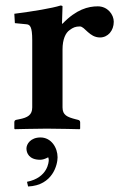

<svg xmlns="http://www.w3.org/2000/svg" viewBox="-20 -467 441 697"><path d="M207 -381H205L207 -444C207 -446 202 -447 200 -447C168 -437 102 -426 32 -417L34 -383L75 -379C89 -378 97 -371 97 -321V-77C97 -50 81 -40 49 -34L39 -32C35 -31 32 -29 32 -23V0L34 2C34 2 114 0 150 0C189 0 269 2 269 2L271 0V-23C271 -29 267 -31 263 -32L255 -34C224 -42 207 -49 207 -77V-288C207 -324 218 -348 233 -358C245 -367 254 -371 270 -371C288 -371 304 -331 343 -331C372 -331 393 -356 393 -388C393 -414 371 -444 335 -444C300 -444 257 -433 207 -381ZM127 32C91 32 76 56 76 72C76 88 85 113 126 113C134 113 144 110 155 104C156 107 157 110 157 114C157 120 154 178 78 193L82 210C172 206 189 130 189 104C189 69 166 32 127 32Z"/></svg>

Font: Libertinus Serif Semibold
Style: Regular
Weight: 600
Designer: Philipp H. Poll, Khaled Hosny
Foundry: Caleb Maclennan
Version: Version 7.050;RELEASE